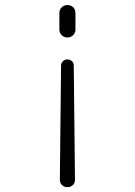

<svg xmlns="http://www.w3.org/2000/svg" viewBox="-20 -530 540 769"><path d="M217.8 -412.1V-477.5Q217.8 -491.2 227.1 -500.5Q236.3 -509.8 250 -509.8Q263.7 -509.8 272.9 -501Q282.2 -492.2 282.2 -477.5V-412.1Q282.2 -398.4 272.9 -389.2Q263.7 -379.9 250 -379.9Q236.3 -379.9 227.1 -389.2Q217.8 -398.4 217.8 -412.1ZM275.4 -267.6 280.3 190.4Q280.3 203.1 271.5 211.4Q262.7 219.7 250 219.7Q237.3 219.7 228.5 211.4Q219.7 203.1 219.7 190.4L224.6 -267.6Q224.6 -277.3 231.9 -284.7Q239.3 -292 250 -292Q260.7 -292 268.1 -285.2Q275.4 -278.3 275.4 -267.6Z"/></svg>

Font: Rounded-X Mgen+ 2m light
Style: Regular
Weight: 200
Designer: [Source Han Sans]
Ryoko NISHIZUKA  (kana & ideographs); Paul D. Hunt (Latin, Greek & Cyrillic); Wenlong ZHANG  (bopomofo
Version: Version 1.059.20150602